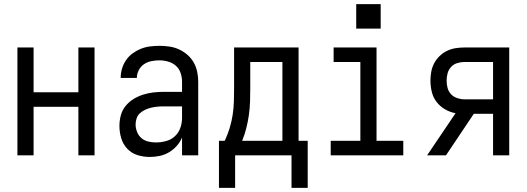

<svg xmlns="http://www.w3.org/2000/svg" viewBox="-20 -749 2540 926"><path d="M64 0V-520H142V-304H358V-520H436V0H358V-234H142V0Z M702 8Q672 8 643 -1Q614 -10 593.5 -32Q573 -54 564.5 -83Q556 -112 556 -142Q556 -167 562.5 -192Q569 -217 585 -237Q601 -257 622.5 -270.5Q644 -284 668.5 -292Q693 -300 718 -303Q743 -306 769 -306H858V-355Q858 -376 851 -397Q844 -418 828 -432Q812 -446 791 -452Q770 -458 749 -458Q729 -458 709.5 -454Q690 -450 674 -439Q658 -428 649 -410Q640 -392 640 -373H562Q562 -396 568.5 -418Q575 -440 588 -459Q601 -478 619.5 -491.5Q638 -505 659 -513.5Q680 -522 703 -525Q726 -528 749 -528Q773 -528 797 -524.5Q821 -521 843 -511Q865 -501 883.5 -485Q902 -469 914 -448Q926 -427 931 -403Q936 -379 936 -355V0H858V-86Q849 -64 832.5 -45.5Q816 -27 795 -14.5Q774 -2 750 3Q726 8 702 8ZM732 -62Q756 -62 780.5 -68.5Q805 -75 823 -91.5Q841 -108 849.5 -131.5Q858 -155 858 -180V-236H769Q754 -236 738.5 -234.5Q723 -233 708.5 -229.5Q694 -226 680 -219.5Q666 -213 655 -203Q644 -193 639 -178.5Q634 -164 634 -149Q634 -131 641 -113Q648 -95 662 -83Q676 -71 694.5 -66.5Q713 -62 732 -62Z M1036 157V-70H1064Q1078 -100 1087.5 -131Q1097 -162 1102 -194.5Q1107 -227 1108 -259.5Q1109 -292 1109 -325V-520H1420V-70H1464V157H1386V0H1114V157ZM1148 -70H1342V-450H1187V-325Q1187 -293 1186 -260.5Q1185 -228 1180.5 -195.5Q1176 -163 1168 -131.5Q1160 -100 1148 -70Z M1575 0V-70H1718V-450H1589V-520H1796V-70H1925V0ZM1698 -611V-729H1816V-611Z M2040 0 2177 -203Q2150 -208 2126 -222Q2102 -236 2085.5 -257.5Q2069 -279 2062.5 -306Q2056 -333 2056 -360Q2056 -382 2060 -403.5Q2064 -425 2074 -444Q2084 -463 2100 -478.5Q2116 -494 2135.5 -503.5Q2155 -513 2176.5 -516.5Q2198 -520 2219 -520H2436V0H2358V-200H2265L2131 0ZM2358 -270V-450H2219Q2202 -450 2184.5 -444.5Q2167 -439 2155 -425.5Q2143 -412 2138.5 -395Q2134 -378 2134 -360Q2134 -342 2138.5 -325Q2143 -308 2155 -295Q2167 -282 2184.5 -276Q2202 -270 2219 -270Z"/></svg>

Font: Iosevka Fuck
Style: Regular
Weight: 400
Monospace: yes
Designer: Belleve Invis
Foundry: Belleve Invis
Version: Version 28.0.7; ttfautohint (v1.8.3)